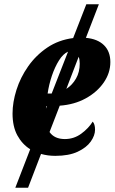

<svg xmlns="http://www.w3.org/2000/svg" viewBox="-20 -723 539 903"><path d="M52 160 122 -21Q84 -45 61.5 -86.5Q39 -128 39 -189Q39 -242 57.5 -300.5Q76 -359 112.5 -411Q149 -463 202 -499Q255 -535 324 -544L386 -703H445L384 -545Q439 -540 469 -510.5Q499 -481 499 -431Q499 -380 468 -335Q437 -290 383.5 -260.5Q330 -231 261 -226L213 -102Q236 -69 285 -69Q328 -69 362.5 -94.5Q397 -120 416 -151Q427 -139 427 -113Q427 -86 407 -57.5Q387 -29 345.5 -9.5Q304 10 240 10Q205 10 173 1L112 160ZM211 -283Q217 -283 223 -283L300 -480Q277 -470 257.5 -439Q238 -408 224 -366.5Q210 -325 204 -283ZM355 -424Q355 -443 350 -456L292 -305Q320 -323 337.5 -353.5Q355 -384 355 -424ZM198 -224Q197 -218 196 -212L201 -224Z"/></svg>

Font: Noto Serif Condensed ExtraBold
Style: Italic
Weight: 800
Width: 3
Italic angle: -12°
Designer: Monotype Design Team
Foundry: Monotype Imaging Inc.
Version: Version 2.014; ttfautohint (v1.8.4.7-5d5b)